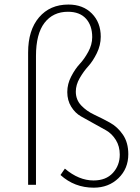

<svg xmlns="http://www.w3.org/2000/svg" viewBox="-20 -825 626 857"><path d="M398.4 12.7Q312.5 12.7 250 -43.9L269.5 -72.3Q332 -19.5 397.5 -19.5Q453.1 -19.5 483.9 -53.2Q514.6 -86.9 514.6 -134.8Q514.6 -171.9 497.1 -200.2Q479.5 -228.5 453.6 -243.2Q427.7 -257.8 397.5 -274.4Q367.2 -291 341.3 -305.7Q315.4 -320.3 297.9 -348.6Q280.3 -377 280.3 -414.1Q280.3 -450.2 297.9 -483.9Q315.4 -517.6 335.9 -539.6Q356.4 -561.5 374 -593.8Q391.6 -626 391.6 -659.2Q391.6 -710.9 363.8 -741.7Q335.9 -772.5 283.2 -772.5Q216.8 -772.5 178.7 -723.1Q140.6 -673.8 140.6 -575.2V0H105.5V-590.8Q105.5 -690.4 154.3 -747.6Q203.1 -804.7 285.2 -804.7Q350.6 -804.7 390.1 -764.6Q429.7 -724.6 429.7 -661.1Q429.7 -623 412.1 -587.4Q394.5 -551.8 374 -529.3Q353.5 -506.8 335.9 -476.6Q318.4 -446.3 318.4 -416Q318.4 -379.9 342.3 -354.5Q366.2 -329.1 400.9 -313Q435.5 -296.9 470.2 -277.8Q504.9 -258.8 528.8 -223.6Q552.7 -188.5 552.7 -136.7Q552.7 -72.3 508.8 -29.8Q464.8 12.7 398.4 12.7Z"/></svg>

Font: Gen Shin Gothic ExtraLight
Style: Regular
Weight: 100
Designer: [Source Han Sans]
Ryoko NISHIZUKA  (kana & ideographs); Paul D. Hunt (Latin, Greek & Cyrillic); Wenlong ZHANG  (bopomofo
Version: Version 1.002.20150607